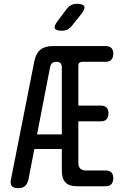

<svg xmlns="http://www.w3.org/2000/svg" viewBox="-20 -970 640 1000"><path d="M302 -80V-194H159L128 -35Q123 -12 110 -1Q97 10 74 10Q51 10 41.5 -1Q32 -12 37 -35L159 -652Q167 -692 190.5 -711Q214 -730 255 -730H530Q550 -730 560 -720Q570 -710 570 -690Q570 -670 560 -659Q550 -648 530 -648H408Q398 -648 393 -643Q388 -638 388 -628V-420H505Q525 -420 535 -410Q545 -400 545 -380Q545 -360 535 -349Q525 -338 505 -338H388V-122Q388 -102 398 -92Q408 -82 428 -82H530Q550 -82 560 -72Q570 -62 570 -42Q570 -22 560 -11Q550 0 530 0H382Q341 0 321.5 -19.5Q302 -39 302 -80ZM302 -270V-620Q302 -634 295 -641Q288 -648 274 -648Q260 -648 252 -641.5Q244 -635 241 -621L173 -270ZM303 -810Q272 -810 266 -822Q260 -834 279 -859L328 -924Q338 -937 350.5 -943.5Q363 -950 380 -950Q412 -950 418.5 -937.5Q425 -925 405 -899L353 -834Q343 -822 331 -816Q319 -810 303 -810Z"/></svg>

Font: Maple Mono Normal
Style: Regular
Weight: 400
Monospace: yes
Designer: subframe7536
Version: Version 7.000